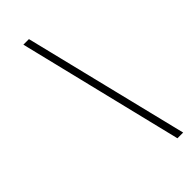

<svg xmlns="http://www.w3.org/2000/svg" viewBox="-247 -775 831 831"><g transform="rotate(-45 168.5 -360.0)"><path d="M137 -739Q184 -549 230 -360Q276 -171 323 19H288Q242 -171 195.5 -360Q149 -549 103 -739Z"/></g></svg>

Font: Josefin Sans ExtraLight
Style: Italic
Weight: 250
Italic angle: -7°
Designer: Santiago Orozco
Foundry: Typemade
Version: Version 2.000